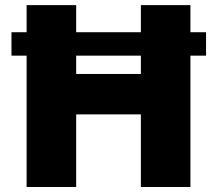

<svg xmlns="http://www.w3.org/2000/svg" viewBox="-20 -748 871 768"><path d="M804.2 -619.1V-525.4H25.9V-619.1ZM86.4 0V-727.5H284.7V-452.1H543.5V-727.5H741.7V0H543.5V-290.5H284.7V0Z"/></svg>

Font: Inter 17pt Black
Style: Regular
Weight: 900
Version: Version 4.001;git-66647c0bb